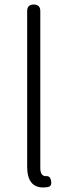

<svg xmlns="http://www.w3.org/2000/svg" viewBox="-20 -815 307 848"><path d="M171 13Q100 13 100 -79V-766Q100 -795 129 -795Q158 -795 158 -766V-434V-73Q158 -37 183 -37Q201 -39 205 -19Q211 7 192 11Q180 13 171 13Z"/></svg>

Font: GenSenRounded TW L
Style: Regular
Weight: 300
Version: Version 1.501;PS 1;hotconv 16.6.51;makeotf.lib2.5.65220